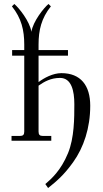

<svg xmlns="http://www.w3.org/2000/svg" viewBox="-20 -708 520 966"><path d="M38 0H238V-24H196C180 -24 174 -30 174 -46V-277C202 -297 236 -316 282 -316C340 -316 354 -250 354 -184C354 -115 354 -14 322 63C286 151 237 193 208 218L222 238C264 204 300 175 348 108C401 34 434 -64 434 -176C434 -278 386 -340 289 -340C246 -340 202 -316 174 -295V-428H322V-456H174V-484C174 -556 188 -616 236 -676L224 -688C200 -668 146 -600 138 -548C130 -600 76 -668 52 -688L40 -676C88 -616 102 -556 102 -484V-456H41V-428H102V-46C102 -30 96 -24 80 -24H38Z"/></svg>

Font: Old Standard
Style: Regular
Weight: 400
Designer: Alexey Kryukov <alexios@thessalonica.org.ru>
Version: Version 2.0